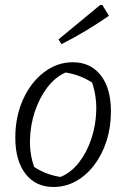

<svg xmlns="http://www.w3.org/2000/svg" viewBox="-20 -737 503 765"><path d="M193 8Q122 8 81.5 -44.5Q41 -97 41 -188Q41 -272 71.5 -340Q102 -408 154.5 -448.5Q207 -489 270 -489Q341 -489 381.5 -437Q422 -385 422 -293Q422 -230 404.5 -175.5Q387 -121 355.5 -79.5Q324 -38 282.5 -15Q241 8 193 8ZM221 -32Q263 -49 294.5 -89.5Q326 -130 344 -184Q362 -238 363.5 -296.5Q365 -355 347 -408Q297 -440 241 -448Q200 -430 168.5 -388.5Q137 -347 119 -293Q101 -239 99.5 -181Q98 -123 116 -72Q162 -41 221 -32ZM225 -561 213 -580 379 -717H388L414 -674Q369 -643 322.5 -615Q276 -587 225 -561Z"/></svg>

Font: Piazzolla Light
Style: Italic
Weight: 300
Italic angle: -11.3°
Designer: Juan Pablo del Peral
Foundry: Huerta Tipografica
Version: Version 1.330